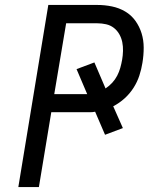

<svg xmlns="http://www.w3.org/2000/svg" viewBox="-20 -755 640 775"><path d="M54 0 175 -735H373Q403 -735 432 -729Q461 -723 485.5 -708.5Q510 -694 526.5 -671Q543 -648 551.5 -620.5Q560 -593 560 -562.5Q560 -532 555 -502Q551 -476 542.5 -450Q534 -424 519 -400.5Q504 -377 483 -358Q462 -339 437 -326L476 -238L404 -211L364 -304Q354 -302 344 -302Q334 -302 324 -302H187L137 0ZM324 -375Q326 -375 328 -375Q330 -375 332 -375L289 -476L361 -503L406 -398Q421 -408 433 -421Q445 -434 453 -449.5Q461 -465 465.5 -481Q470 -497 473 -514Q476 -531 476.5 -549.5Q477 -568 473.5 -585Q470 -602 461.5 -617Q453 -632 439.5 -642.5Q426 -653 408.5 -657Q391 -661 373 -661H247L199 -375Z"/></svg>

Font: Iosevka Curly Extended Oblique
Style: Regular
Weight: 400
Width: 7
Italic angle: -9°
Monospace: yes
Designer: Belleve Invis
Foundry: Belleve Invis
Version: Version 11.1.0; ttfautohint (v1.8.3)